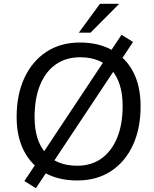

<svg xmlns="http://www.w3.org/2000/svg" viewBox="-20 -946 815 1016"><path d="M389 9Q289 9 217.5 -31.5Q146 -72 107 -147Q68 -222 68 -327Q68 -446 109.5 -534.5Q151 -623 226 -672Q301 -721 403 -721Q502 -721 574 -680.5Q646 -640 685 -565Q724 -490 724 -384Q724 -265 682.5 -176.5Q641 -88 566 -39.5Q491 9 389 9ZM389 -69Q463 -69 516.5 -107Q570 -145 599.5 -216Q629 -287 629 -385Q629 -509 570.5 -576Q512 -643 404 -643Q329 -643 275 -605Q221 -567 192 -496Q163 -425 163 -326Q163 -203 221.5 -136Q280 -69 389 -69ZM170 50 109 12 623 -762 684 -724ZM459 -773H397L509 -926H611Z"/></svg>

Font: Muli Medium
Style: Italic
Weight: 500
Italic angle: -4.541°
Designer: Vernon Adams
Foundry: Vernon Adams
Version: Version 2.100; ttfautohint (v1.8.1.43-b0c9)